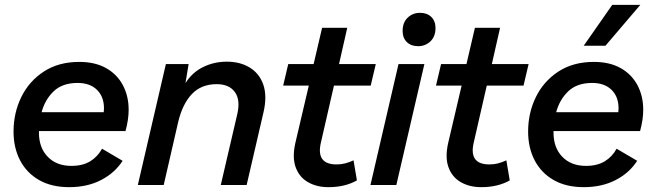

<svg xmlns="http://www.w3.org/2000/svg" viewBox="-20 -765 2709 794"><path d="M266 9Q193 9 141.5 -20.5Q90 -50 63 -102Q36 -154 36 -221Q36 -298 68 -363.5Q100 -429 161 -469Q222 -509 308 -509Q373 -509 418.5 -483.5Q464 -458 488 -413Q512 -368 512 -311Q512 -270 499 -223H141Q141 -220 141 -217Q141 -154 177.5 -116.5Q214 -79 275 -79Q322 -79 353 -98Q384 -117 402 -150L487 -100Q455 -50 398 -20.5Q341 9 266 9ZM301 -422Q238 -422 202 -387.5Q166 -353 152 -301H409Q410 -309 410 -317Q410 -365 381 -393.5Q352 -422 301 -422Z M550 0 666 -500H760L747 -421Q774 -465 819.5 -487.5Q865 -510 918 -510Q973 -510 1013 -485.5Q1053 -461 1069 -414.5Q1085 -368 1070 -302L1000 0H893L961 -292Q975 -351 951.5 -384Q928 -417 876 -417Q813 -417 774 -376.5Q735 -336 717 -261L657 0Z M1338 9Q1290 9 1254 -11.5Q1218 -32 1203 -72.5Q1188 -113 1201 -172L1257 -411H1151L1172 -500H1277L1312 -650H1416L1382 -500H1534L1513 -411H1361L1307 -175Q1286 -85 1372 -85Q1391 -85 1408 -89.5Q1425 -94 1442 -102L1456 -19Q1407 9 1338 9Z M1735 -500 1619 0H1512L1628 -500ZM1709 -574Q1680 -574 1662.5 -591Q1645 -608 1645 -637Q1645 -672 1666 -692Q1687 -712 1717 -712Q1746 -712 1763.5 -695Q1781 -678 1781 -649Q1781 -614 1760 -594Q1739 -574 1709 -574Z M1970 9Q1922 9 1886 -11.5Q1850 -32 1835 -72.5Q1820 -113 1833 -172L1889 -411H1783L1804 -500H1909L1944 -650H2048L2014 -500H2166L2145 -411H1993L1939 -175Q1918 -85 2004 -85Q2023 -85 2040 -89.5Q2057 -94 2074 -102L2088 -19Q2039 9 1970 9Z M2394 9Q2321 9 2269.5 -20.5Q2218 -50 2191 -102Q2164 -154 2164 -221Q2164 -298 2196 -363.5Q2228 -429 2289 -469Q2350 -509 2436 -509Q2501 -509 2546.5 -483.5Q2592 -458 2616 -413Q2640 -368 2640 -311Q2640 -270 2627 -223H2269Q2269 -220 2269 -217Q2269 -154 2305.5 -116.5Q2342 -79 2403 -79Q2450 -79 2481 -98Q2512 -117 2530 -150L2615 -100Q2583 -50 2526 -20.5Q2469 9 2394 9ZM2429 -422Q2366 -422 2330 -387.5Q2294 -353 2280 -301H2537Q2538 -309 2538 -317Q2538 -365 2509 -393.5Q2480 -422 2429 -422ZM2512 -745H2628L2484 -576H2394Z"/></svg>

Font: Prodigy Sans Medium
Style: Italic
Weight: 500
Italic angle: -13°
Designer: Wei Huang
Foundry: Wei Huang
Version: Version 1.003; ttfautohint (v1.8.3)